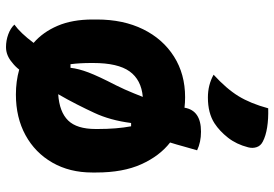

<svg xmlns="http://www.w3.org/2000/svg" viewBox="-157 -712 914 640"><g transform="rotate(90 300.0 -392.0)"><path d="M341 -829Q376 -830 404.5 -825.5Q433 -821 452 -811Q466 -804 470.5 -790.5Q475 -777 471 -762Q461 -723 439 -695Q417 -667 391 -650Q357 -628 305 -628Q263 -628 229 -647Q276 -690 300.5 -730Q325 -770 341 -829ZM304 -552Q322 -552 339 -550Q348 -605 419 -605Q454 -605 481 -592Q474 -569 468 -546.5Q462 -524 455 -502Q500 -467 527.5 -406Q555 -345 555 -256V-242Q555 -167 522 -109.5Q489 -52 430.5 -20Q372 12 295 12Q251 12 212 1Q201 15 189 24Q165 45 137 45Q115 45 94.5 37.5Q74 30 62 17Q90 -3 123 -47Q87 -78 66 -127Q45 -176 45 -244V-258Q45 -346 77.5 -412Q110 -478 168.5 -515Q227 -552 304 -552ZM190 -239Q190 -201 194 -170H206Q209 -197 221.5 -230Q234 -263 264 -321Q279 -351 291 -381Q297 -396 303 -411Q246 -406 218 -367Q190 -328 190 -246ZM356 -249Q344 -223 328 -191.5Q312 -160 294 -129Q353 -133 381.5 -162Q410 -191 410 -254V-261Q410 -324 401 -372H390Q381 -302 356 -249Z"/></g></svg>

Font: Recursive Sn Csl St XBd
Style: Regular
Weight: 800
Version: Version 1.085;hotconv 1.1.0;makeotfexe 2.6.0; ttfautohint (v